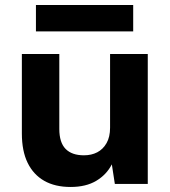

<svg xmlns="http://www.w3.org/2000/svg" viewBox="-20 -732 675 764"><path d="M261 12Q199 12 156 -12.5Q113 -37 90 -84Q67 -131 67 -201V-517H216V-219Q216 -165 241 -139.5Q266 -114 314 -114Q344 -114 367 -126Q390 -138 404 -162.5Q418 -187 418 -224V-517H568V0H437L425 -78Q404 -37 363 -12.5Q322 12 261 12ZM123 -607V-712H510V-607Z"/></svg>

Font: DM Sans 11pt Black
Style: Regular
Weight: 900
Version: Version 4.004;gftools[0.9.30]